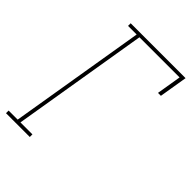

<svg xmlns="http://www.w3.org/2000/svg" viewBox="-215 -832 930 930"><g transform="rotate(45 250.0 -367.5)"><path d="M1 0V-18H63L179 -717H120V-735H496L472 -590H452L473 -717H198L82 -18H164V0Z"/></g></svg>

Font: Iosevka Curly Slab ThObl
Style: Regular
Weight: 100
Italic angle: -9°
Monospace: yes
Designer: Belleve Invis
Foundry: Belleve Invis
Version: Version 11.0.0; ttfautohint (v1.8.3)